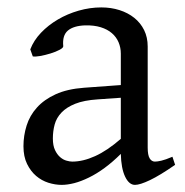

<svg xmlns="http://www.w3.org/2000/svg" viewBox="-20 -489 504 523"><path d="M176.8 -48.8Q206.1 -48.8 239 -63.7Q272 -78.6 309.1 -110.8V-222.7L246.1 -218.3Q208.5 -215.8 184.8 -206.3Q161.1 -196.8 147.5 -182.4Q133.8 -168 128.9 -149.9Q124 -131.8 124 -111.8Q124 -92.3 129.9 -80.1Q135.7 -67.9 144 -60.8Q152.3 -53.7 161.4 -51.3Q170.4 -48.8 176.8 -48.8ZM457 -40Q415.5 -11.2 388.4 1.7Q361.3 14.6 347.7 14.6Q331.5 14.6 320.8 -7.8Q310.1 -30.3 309.1 -69.8Q287.1 -47.9 265.1 -31.7Q243.2 -15.6 222.2 -5.4Q201.2 4.9 182.4 9.8Q163.6 14.6 147.9 14.6Q130.4 14.6 111.8 8.8Q93.3 2.9 78.4 -9.8Q63.5 -22.5 53.7 -42.5Q43.9 -62.5 43.9 -90.8Q43.9 -119.6 52.5 -147Q61 -174.3 80.6 -196Q100.1 -217.8 131.6 -232.2Q163.1 -246.6 209 -250L309.1 -257.3V-342.8Q309.1 -359.4 303 -373.8Q296.9 -388.2 284.7 -398.7Q272.5 -409.2 254.4 -414.8Q236.3 -420.4 212.4 -419.9Q180.7 -418.9 165 -405.8Q149.4 -392.6 152.3 -363.3Q152.8 -358.9 142.3 -353.3Q131.8 -347.7 117.4 -343.3Q103 -338.9 89.1 -336.4Q75.2 -334 69.3 -335.4L62.5 -354.5Q71.8 -378.9 91.6 -399.7Q111.3 -420.4 137.5 -435.8Q163.6 -451.2 194.3 -460Q225.1 -468.8 255.9 -468.8Q282.7 -468.8 305.7 -461.4Q328.6 -454.1 345.7 -440.4Q362.8 -426.8 372.6 -407Q382.3 -387.2 382.3 -362.3V-86.9Q382.3 -66.4 387.7 -57.6Q393.1 -48.8 401.9 -48.8Q408.7 -48.8 419.4 -51.3Q430.2 -53.7 449.7 -62Z"/></svg>

Font: Noto Serif Devanagari
Style: Bold
Weight: 700
Designer: Monotype Design Team
Foundry: Monotype Imaging Inc.
Version: Version 1.01